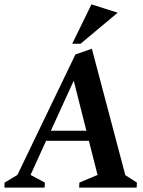

<svg xmlns="http://www.w3.org/2000/svg" viewBox="-44 -858 654 878"><path d="M-24 0 -23 -23.1 35.5 -58 300.9 -608.9 376.1 -635.1 529.1 -57 582 -23.1 581 0H317.9L318.9 -23.1L402.1 -58L362.5 -214H166.7L95.7 -58L161.1 -23.1L160.1 0ZM188.5 -260.1H351L293.2 -489ZM286.1 -657.9 374.3 -838 494.1 -799.9 324.3 -657.9Z"/></svg>

Font: Ancizar Serif Light
Style: Italic
Weight: 300
Italic angle: -4°
Designer: Cesar Puertas, Viviana Monsalve, Julian Moncada, Julian Prieto, Jose Castro, Felipe Aragon, Mariel Hernandez, Sara Alarc
Version: Version 8.100